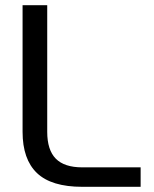

<svg xmlns="http://www.w3.org/2000/svg" viewBox="-20 -720 593 740"><path d="M67 -212V-700H162V-212Q162 -142 195 -108.5Q228 -75 297 -75H522V0H297Q178 0 122.5 -53Q67 -106 67 -212Z"/></svg>

Font: KoHo Medium
Style: Regular
Weight: 500
Version: Version 1.000; ttfautohint (v1.6)